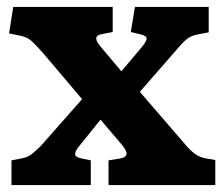

<svg xmlns="http://www.w3.org/2000/svg" viewBox="-20 -532 643 552"><path d="M13 0V-71L44 -77Q58 -80 67 -86Q76 -92 97 -112L216 -247L105 -378Q85 -401 72 -413Q59 -425 40 -429L6 -436L18 -512H304V-440L273 -434Q242 -429 270 -397L329 -327L388 -397Q401 -413 401.5 -421Q402 -429 385 -433L356 -440L368 -512H580V-439L548 -433Q530 -429 519.5 -421.5Q509 -414 492 -394L382 -268L508 -122Q525 -101 540 -90Q555 -79 575 -76L599 -72V0H292V-71L323 -76Q360 -81 331 -115L269 -188L211 -116Q197 -100 196 -90.5Q195 -81 212 -77L241 -71V0Z"/></svg>

Font: Literata 12pt
Style: Bold
Weight: 700
Designer: Latin by Veronika Burian and Jose Scaglione. Greek by Irene Vlachou. Cyrillic by Vera Evstafieva.
Foundry: TypeTogether
Version: Version 3.002